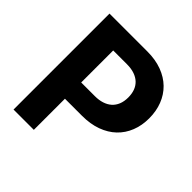

<svg xmlns="http://www.w3.org/2000/svg" viewBox="-190 -878 1029 1029"><g transform="rotate(45 324.0 -363.5)"><path d="M63.2 -727.3H350.1Q411.9 -727.3 460.4 -709.2Q508.9 -691.1 542.3 -658.4Q575.6 -625.7 593.2 -580.4Q610.8 -535.2 610.8 -480.8Q610.8 -426.5 593 -381.6Q575.3 -336.6 541.4 -304.2Q507.5 -271.7 458.3 -253.7Q409.1 -235.8 346.2 -235.8H217V0H63.2ZM321.4 -359Q350.9 -359 375 -366.7Q399.1 -374.3 416.4 -389.4Q433.6 -404.5 443 -427.4Q452.4 -450.3 452.4 -480.8Q452.4 -508.2 444.4 -530.4Q436.4 -552.6 420.1 -568.4Q403.8 -584.2 379.1 -592.9Q354.4 -601.6 320.7 -601.6H217V-359Z"/></g></svg>

Font: Inter P
Style: Bold
Weight: 700
Designer: Rasmus Andersson
Foundry: rsms
Version: Version 3.018;git-588b23468